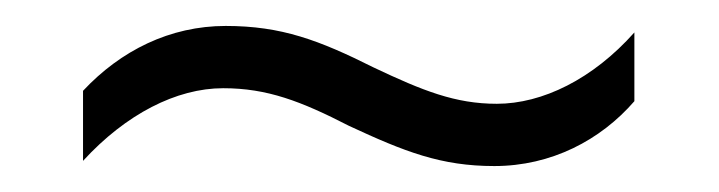

<svg xmlns="http://www.w3.org/2000/svg" viewBox="-20 -427 554 148"><path d="M249 -330C292 -310 320 -299 361 -299C405 -299 443 -319 469 -349V-402C437 -366 398 -347 363 -347C331 -347 306 -357 268 -375C226 -396 197 -407 154 -407C111 -407 73 -388 44 -357V-303C77 -339 116 -359 152 -359C186 -359 212 -349 249 -330Z"/></svg>

Font: Noto Sans Armenian SemiCondensed Light
Style: Regular
Weight: 300
Width: 4
Designer: Monotype Design Team
Foundry: Monotype Imaging Inc.
Version: Version 2.008